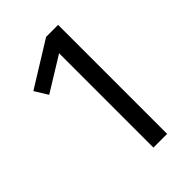

<svg xmlns="http://www.w3.org/2000/svg" viewBox="-202 -750 832 832"><g transform="rotate(-45 214.0 -334.0)"><path d="M315.9 -668V0H231.9V-578.1L74.2 -481L37.1 -541L242.2 -668Z"/></g></svg>

Font: Fira Sans Book
Style: Regular
Weight: 350
Designer: Carrois Corporate & Edenspiekermann AG
Foundry: Carrois Corporate GbR & Edenspiekermann AG
Version: Version 4.203;PS 004.203;hotconv 1.0.88;makeotf.lib2.5.64775